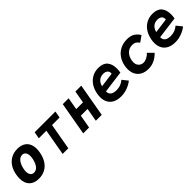

<svg xmlns="http://www.w3.org/2000/svg" viewBox="297 -1776 3007 3007"><g transform="rotate(-45 1800.0 -273.0)"><path d="M38.5 -205Q38.5 -245 46.5 -287Q62 -373.5 103 -434.5Q144 -495.5 205.2 -527.2Q266.5 -559 342.5 -559Q412 -559 460.5 -533.5Q509 -508 534.2 -460Q559.5 -412 559.5 -344.5Q559.5 -308 552 -266.5Q536 -178 495.8 -115.5Q455.5 -53 394.5 -20.2Q333.5 12.5 255.5 12.5Q151 12.5 94.8 -44.2Q38.5 -101 38.5 -205ZM404 -283Q409 -309.5 409 -334.5Q409 -382.5 388.5 -410.8Q368 -439 330 -439Q279.5 -439 243 -391Q206.5 -343 191 -262Q186 -237 186 -212.5Q186 -165 206.8 -137Q227.5 -109 265.5 -109Q319 -109 353.5 -155.5Q388 -202 404 -283Z M866 -437.5H698.5L718.5 -550H1178.5L1158.5 -437.5H991.5L914.5 0H789Z M1341.5 -550H1471.5L1436 -346H1585.5L1621 -550H1751.5L1654.5 0H1524L1563.5 -222.5H1414L1374.5 0H1244.5Z M1832 -214Q1832 -247.5 1838.5 -283Q1853.5 -368 1894.8 -430.2Q1936 -492.5 1998 -525.5Q2060 -558.5 2135.5 -558.5Q2238.5 -558.5 2287.5 -502Q2336.5 -445.5 2336.5 -346Q2336.5 -306 2329 -261.5L1961.5 -213Q1959 -165.5 1990.8 -137Q2022.5 -108.5 2093 -108.5Q2145 -108.5 2184.5 -124.2Q2224 -140 2260.5 -170.5L2334.5 -79Q2285 -38.5 2216.5 -13Q2148 12.5 2075.5 12.5Q2001.5 12.5 1946.5 -13.8Q1891.5 -40 1861.8 -91Q1832 -142 1832 -214ZM2221 -360Q2221 -397 2195 -417.8Q2169 -438.5 2123 -438.5Q2067 -438.5 2028.5 -406.2Q1990 -374 1975.5 -313L2220 -346Q2221 -356 2221 -360Z M2447 -219.5Q2447 -251 2453 -287Q2467.5 -368 2510.2 -429.5Q2553 -491 2619.5 -524.8Q2686 -558.5 2770 -558.5Q2851.5 -558.5 2899.8 -527.2Q2948 -496 2979.5 -443.5L2880 -373Q2857 -406.5 2831 -421.8Q2805 -437 2766 -437Q2696 -437 2649.8 -392Q2603.5 -347 2590 -270Q2586.5 -247.5 2586.5 -233.5Q2586.5 -194 2602.8 -167Q2619 -140 2644.2 -127Q2669.5 -114 2697 -114Q2733 -114 2773.2 -134.8Q2813.5 -155.5 2842 -187L2928 -101.5Q2881.5 -51.5 2819.2 -20.5Q2757 10.5 2682 10.5Q2612 10.5 2558.8 -16.8Q2505.5 -44 2476.2 -95.8Q2447 -147.5 2447 -219.5Z M3032 -214Q3032 -247.5 3038.5 -283Q3053.5 -368 3094.8 -430.2Q3136 -492.5 3198 -525.5Q3260 -558.5 3335.5 -558.5Q3438.5 -558.5 3487.5 -502Q3536.5 -445.5 3536.5 -346Q3536.5 -306 3529 -261.5L3161.5 -213Q3159 -165.5 3190.8 -137Q3222.5 -108.5 3293 -108.5Q3345 -108.5 3384.5 -124.2Q3424 -140 3460.5 -170.5L3534.5 -79Q3485 -38.5 3416.5 -13Q3348 12.5 3275.5 12.5Q3201.5 12.5 3146.5 -13.8Q3091.5 -40 3061.8 -91Q3032 -142 3032 -214ZM3421 -360Q3421 -397 3395 -417.8Q3369 -438.5 3323 -438.5Q3267 -438.5 3228.5 -406.2Q3190 -374 3175.5 -313L3420 -346Q3421 -356 3421 -360Z"/></g></svg>

Font: JuliaMono ExtraBoldItalic
Style: Regular
Weight: 800
Italic angle: -9°
Monospace: yes
Designer: cormullion
Foundry: corm
Version: Version 0.049; ttfautohint (v1.8.4)